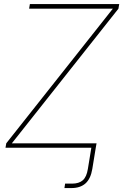

<svg xmlns="http://www.w3.org/2000/svg" viewBox="-20 -748 623 972"><path d="M306.2 204.1 309.6 181.6Q318.8 181.6 328.6 181.6Q338.4 181.6 344.7 181.6Q379.9 181.6 399.2 164.6Q418.5 147.5 424.8 107.4L442.4 0H464.8L447.3 107.4Q439 157.2 412.6 180.7Q386.2 204.1 341.3 204.1Q335 204.1 324.7 204.1Q314.5 204.1 306.2 204.1ZM7.8 0 11.7 -22.5 551.3 -704.1H127.4L131.3 -727.5H583.5L579.6 -704.1L40 -22.5H468.8L464.8 0Z"/></svg>

Font: Inter 28pt Thin
Style: Italic
Weight: 250
Italic angle: -9.3988°
Designer: Rasmus Andersson
Foundry: rsms
Version: Version 4.001;git-66647c0bb